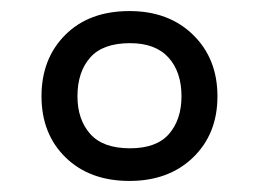

<svg xmlns="http://www.w3.org/2000/svg" viewBox="-20 -744 468 347"><path d="M214 -417Q142 -417 98.5 -459.5Q55 -502 55 -570Q55 -638 98 -681Q141 -724 214 -724Q285 -724 329 -681Q373 -638 373 -570Q373 -502 329 -459.5Q285 -417 214 -417ZM215 -476Q263 -476 285.5 -502Q308 -528 308 -570Q308 -614 284.5 -640Q261 -666 215 -666Q166 -666 143 -640Q120 -614 120 -570Q120 -528 143 -502Q166 -476 215 -476Z"/></svg>

Font: Noto Sans Tirhuta
Style: Regular
Weight: 400
Designer: Monotype Design Team
Foundry: Monotype Imaging Inc.
Version: Version 2.003; ttfautohint (v1.8.4.7-5d5b)